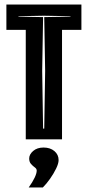

<svg xmlns="http://www.w3.org/2000/svg" viewBox="-20 -611 385 842"><path d="M93 0V-480H8V-591H337V-480H252V0ZM169 -47H174L178 -300L174 -536L289 -538V-540L172 -542L61 -540V-538L169 -536L165 -300ZM106 211Q123 187 132 168Q141 149 141 137Q141 129 132.5 123Q124 117 116 108Q108 99 108 84Q108 66 125.5 51Q143 36 171 36Q200 36 218.5 51.5Q237 67 237 91Q237 106 226 128.5Q215 151 199.5 173Q184 195 168 211Z"/></svg>

Font: Alumni Sans Inline One
Style: Regular
Weight: 400
Designer: Robert E. Leuschke
Foundry: Robert E. Leuschke
Version: Version 1.100; ttfautohint (v1.8.3)